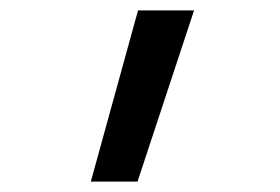

<svg xmlns="http://www.w3.org/2000/svg" viewBox="-20 -792 540 370"><path d="M155 -442 246 -772H354L245 -442Z"/></svg>

Font: Iosevka Fixed Medium
Style: Regular
Weight: 500
Monospace: yes
Designer: Belleve Invis
Foundry: Belleve Invis
Version: Version 32.3.0